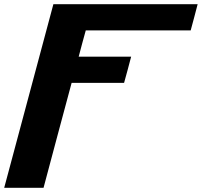

<svg xmlns="http://www.w3.org/2000/svg" viewBox="-20 -895 962 915"><path d="M0 0H187.5Q209.5 -83 254.2 -250Q298.8 -417 321.3 -500H571.3Q577.1 -520.5 588.4 -562.3Q599.6 -604 605 -625H355Q360.4 -646 371.6 -687.7Q382.8 -729.5 388.7 -750H888.7Q894.5 -770.5 905.5 -812.5Q916.5 -854.5 921.9 -875H234.4Q195.3 -729 117.2 -437.5Q39.1 -146 0 0Z"/></svg>

Font: Faithful 32x
Style: SemiboldOblique
Weight: 400
Foundry: Faithful Resource Pack
Version: Version 1.0; January 27, 2023